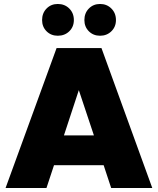

<svg xmlns="http://www.w3.org/2000/svg" viewBox="-20 -947 795 967"><path d="M502 -115H252L214 0H8L265 -705H491L747 0H540ZM453 -265 377 -493 302 -265ZM271 -767Q237 -767 214.5 -789.5Q192 -812 192 -846Q192 -881 214.5 -904Q237 -927 271 -927Q306 -927 329 -904Q352 -881 352 -846Q352 -812 329 -789.5Q306 -767 271 -767ZM484 -767Q450 -767 427.5 -789.5Q405 -812 405 -846Q405 -881 427.5 -904Q450 -927 484 -927Q518 -927 541 -904Q564 -881 564 -846Q564 -812 541 -789.5Q518 -767 484 -767Z"/></svg>

Font: Fz Poppins ExtBd
Style: Regular
Weight: 800
Designer: Ninad Kale (Devanagari), Jonny Pinhorn (Latin)
Foundry: Indian Type Foundry
Version: Vit hóa bi Vntype.Com & FontZin.Com